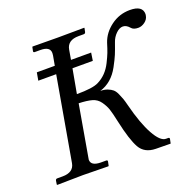

<svg xmlns="http://www.w3.org/2000/svg" viewBox="-117 -773 913 897"><g transform="rotate(-20 340.0 -325.0)"><path d="M583 1 509.8 0Q454.6 -1 431.4 -42Q408.2 -83 387.2 -180.2Q377.4 -226.1 370.6 -246.1Q363.8 -266.1 348.9 -287.1Q334 -308.1 309.6 -314.9Q285.2 -321.8 244.1 -323.2L200.2 -70.8Q198.2 -63 198.2 -59.1Q198.2 -28.3 247.1 -27.8H272.9Q281.7 -27.8 279.8 -20L275.9 -1L273.9 1Q188 -1 147.9 -1L20 1L18.1 -1L21 -20Q22.9 -27.8 29.8 -27.8H57.1Q111.3 -27.8 119.1 -70.8L191.9 -486.8H103L109.9 -525.9H199.2L208 -574.2Q208 -576.2 208.5 -580.1Q209 -584 209 -585.9Q209 -618.2 161.1 -618.2H133.8Q125 -618.2 127 -626L130.9 -645L132.8 -646Q219.7 -645 258.8 -645L388.2 -646L390.1 -645L386.2 -626Q384.3 -618.2 377 -618.2H351.1Q295.9 -618.2 288.1 -574.2L279.8 -525.9H379.9L374 -486.8H272.9L251 -366.2Q330.1 -366.2 358.9 -380.9Q381.8 -392.1 399.9 -410.6Q418 -429.2 430.9 -455.1Q443.8 -481 450.4 -498Q457 -515.1 465.8 -543.9Q481 -588.9 522.9 -619.9Q564.9 -650.9 617.2 -650.9Q680.2 -650.9 680.2 -607.9Q680.2 -606.9 679.7 -605Q679.2 -603 679.2 -601.1Q676.3 -583 660.2 -571Q644 -559.1 627 -559.1Q603 -559.1 592.8 -571.8Q577.6 -589.8 560.1 -589.8Q543 -589.8 525.9 -573Q508.8 -556.2 501 -533.2Q488.8 -498 480.5 -478Q472.2 -458 454.6 -425.5Q437 -393.1 413.1 -372.6Q389.2 -352.1 358.9 -342.8Q378.9 -342.8 394 -336.9Q409.2 -331.1 418.7 -323Q428.2 -314.9 435.5 -298.6Q442.9 -282.2 447 -270.5Q451.2 -258.8 457 -235.8Q481.9 -137.7 512.5 -82.8Q543 -27.8 570.8 -27.8H581.1Q589.8 -27.8 587.9 -20L584 -1Z"/></g></svg>

Font: Linux Libertine
Style: Italic
Weight: 400
Italic angle: -12°
Designer: Philipp H. Poll
Foundry: Philipp H. Poll
Version: Version 5.1.6 ; ttfautohint (v0.9)